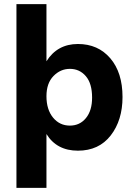

<svg xmlns="http://www.w3.org/2000/svg" viewBox="-20 -727 651 934"><path d="M206 187H60V-707H206V-429Q259 -513 359 -513Q457 -513 516.5 -443.5Q576 -374 576 -255Q576 -142 518.5 -68Q461 6 359 6Q256 6 206 -75ZM206 -259Q206 -194 238 -155Q270 -116 320 -116Q368 -116 398 -152.5Q428 -189 428 -252Q428 -321 397.5 -356.5Q367 -392 320 -392Q274 -392 240 -357Q206 -322 206 -259Z"/></svg>

Font: Hind Siliguri
Style: Bold
Weight: 700
Designer: Jyotish Sonowal
Foundry: Indian Type Foundry
Version: Version 1.001;PS 1.0;hotconv 1.0.86;makeotf.lib2.5.63406; tt